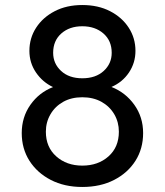

<svg xmlns="http://www.w3.org/2000/svg" viewBox="-20 -732 656 764"><path d="M307.5 12Q236.5 12 182.2 -16Q128 -44 97.2 -92.2Q66.5 -140.5 66.5 -202.5Q66.5 -266 101 -315Q135.5 -364 191 -385.5Q149.5 -405 123.2 -443.5Q97 -482 97 -529.5Q97 -580.5 123.8 -621.8Q150.5 -663 197.8 -687.5Q245 -712 307.5 -712Q370.5 -712 418 -687.5Q465.5 -663 492.2 -621.8Q519 -580.5 519 -529.5Q519 -482 493.2 -443.5Q467.5 -405 423.5 -386Q479.5 -364 514.5 -315Q549.5 -266 549.5 -202.5Q549.5 -140.5 519 -92.2Q488.5 -44 434 -16Q379.5 12 307.5 12ZM307.5 -73Q370.5 -73 411.8 -109.8Q453 -146.5 453 -208Q453 -246 434.8 -277.2Q416.5 -308.5 383.8 -326.8Q351 -345 307.5 -345Q264 -345 231.5 -326.8Q199 -308.5 180.8 -277.2Q162.5 -246 162.5 -208Q162.5 -146.5 203.8 -109.8Q245 -73 307.5 -73ZM307.5 -420.5Q361 -420.5 392.8 -449.8Q424.5 -479 424.5 -522Q424.5 -570 391.5 -598.8Q358.5 -627.5 307.5 -627.5Q256.5 -627.5 224 -598.8Q191.5 -570 191.5 -522Q191.5 -479 223 -449.8Q254.5 -420.5 307.5 -420.5Z"/></svg>

Font: Overpass Mono Medium
Style: Regular
Weight: 500
Monospace: yes
Designer: Delve Withrington, Dave Bailey
Foundry: Delve Fonts LLC
Version: Version 4.000